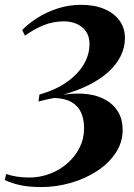

<svg xmlns="http://www.w3.org/2000/svg" viewBox="-33 -768 554 796"><path d="M138.5 7.5Q88.5 7.5 52.8 0Q17 -7.5 -13 -21.5L-7.5 -46.5Q13.5 -39.5 37 -35.8Q60.5 -32 88.5 -32Q132.5 -32 173.5 -47.5Q214.5 -63 246.2 -90.8Q278 -118.5 296.8 -155.5Q315.5 -192.5 315.5 -236Q315.5 -272.5 303.8 -300Q292 -327.5 265 -343.8Q238 -360 193 -362Q179 -359.5 167 -357Q155 -354.5 144.8 -351.8Q134.5 -349 126.5 -347L130.5 -376Q196 -394.5 242.2 -426.5Q288.5 -458.5 313.2 -499.5Q338 -540.5 338 -585.5Q338 -618 322.5 -639Q307 -660 283 -669.8Q259 -679.5 233 -679.5Q186.5 -679.5 146.2 -662.8Q106 -646 70.5 -620L59 -643.5Q85 -670.5 122.5 -694.2Q160 -718 206.2 -733Q252.5 -748 302.5 -748Q359 -748 400 -730.5Q441 -713 463 -682Q485 -651 485 -611Q485 -571.5 467.5 -536Q450 -500.5 416.8 -470.2Q383.5 -440 336 -416Q288.5 -392 229 -375.5Q283.5 -383.5 328.8 -377.8Q374 -372 406.8 -353Q439.5 -334 457.5 -303Q475.5 -272 475.5 -230.5Q475.5 -176.5 445.8 -132.8Q416 -89 367 -57.5Q318 -26 258.2 -9.2Q198.5 7.5 138.5 7.5Z"/></svg>

Font: Merriweather 144pt
Style: Bold Italic
Weight: 700
Italic angle: -7.8°
Version: Version 2.101